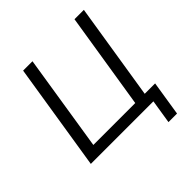

<svg xmlns="http://www.w3.org/2000/svg" viewBox="-225 -869 1189 1189"><g transform="rotate(-45 370.0 -274.0)"><path d="M573 157 598 0H50L162 -705H244L144 -72H511L612 -705H694L593 -71H684L648 157Z"/></g></svg>

Font: Nunito Sans 10pt SemiCondensed
Style: Italic
Weight: 400
Width: 4
Italic angle: -9°
Designer: Vernon Adams
Foundry: Vernon Adams
Version: Version 3.101;gftools[0.9.27]